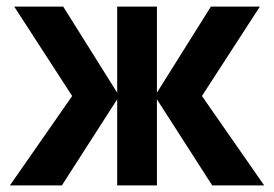

<svg xmlns="http://www.w3.org/2000/svg" viewBox="-20 -560 828 580"><path d="M10 0H167L334 -260V0H454V-260L621 0H778L590 -270L765 -540H617L454 -280V-540H334V-280L171 -540H23L198 -270Z"/></svg>

Font: Eudonet ExtraBold
Style: Regular
Weight: 800
Designer: Mikhail Sharanda
Foundry: Mikhail Sharanda
Version: Version 4.503;Glyphs 3.1.2 (3151)